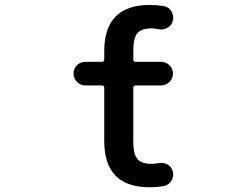

<svg xmlns="http://www.w3.org/2000/svg" viewBox="-20 -785 1040 794"><path d="M597.7 -10.7Q412.1 -10.7 411.1 -200.2V-421.9Q411.1 -431.6 401.4 -431.6H333Q312.5 -431.6 298.3 -446.3Q284.2 -460.9 284.2 -481Q284.2 -501 298.3 -515.1Q312.5 -529.3 333 -529.3H401.4Q411.1 -529.3 411.1 -539.1V-573.2Q411.1 -763.7 597.7 -764.6Q627.9 -764.6 658.2 -759.8Q678.7 -755.9 689.5 -737.3Q696.3 -724.6 696.3 -710.9Q696.3 -705.1 694.3 -698.2Q689.5 -678.7 671.9 -669.9Q660.2 -663.1 646.5 -663.1Q640.6 -663.1 634.8 -664.1Q620.1 -667 607.4 -668Q564.5 -667 547.9 -647.5Q531.2 -627.9 531.2 -573.2V-539.1Q531.2 -529.3 541 -529.3H646.5Q666 -529.3 680.7 -515.1Q695.3 -501 695.3 -481Q695.3 -460.9 680.7 -446.3Q666 -431.6 646.5 -431.6H541Q531.2 -431.6 531.2 -421.9V-200.2Q531.2 -147.5 547.9 -127.9Q564.5 -107.4 607.4 -107.4Q620.1 -107.4 634.8 -110.4Q640.6 -111.3 645.5 -111.3Q660.2 -111.3 671.9 -105.5Q689.5 -95.7 694.3 -77.1Q696.3 -70.3 696.3 -63.5Q696.3 -49.8 688.5 -37.1Q677.7 -19.5 657.2 -15.6Q627.9 -10.7 597.7 -10.7Z"/></svg>

Font: Rounded-X Mgen+ 2m medium
Style: Regular
Weight: 500
Designer: [Source Han Sans]
Ryoko NISHIZUKA  (kana & ideographs); Paul D. Hunt (Latin, Greek & Cyrillic); Wenlong ZHANG  (bopomofo
Version: Version 1.059.20150602